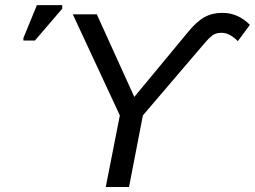

<svg xmlns="http://www.w3.org/2000/svg" viewBox="-20 -745 1016 765"><path d="M865.2 -693.8Q897 -693.8 924.6 -681.9Q952.1 -669.9 975.6 -646L927.7 -581.1Q894.5 -614.3 862.8 -614.3Q839.8 -614.3 826.2 -603.8Q812.5 -593.3 798.3 -576.7L549.3 -285.2L494.1 0H401.4L457.5 -285.2L270 -688H365.7L515.1 -358.9L729.5 -617.7Q763.2 -659.2 794.4 -676.5Q825.7 -693.8 865.2 -693.8ZM228 -710.4 119.1 -583.5H73.2V-593.3L127 -724.6H228Z"/></svg>

Font: Arimo
Style: Italic
Weight: 400
Italic angle: -12°
Designer: Steve Matteson
Foundry: Monotype Imaging Inc.
Version: Version 1.33